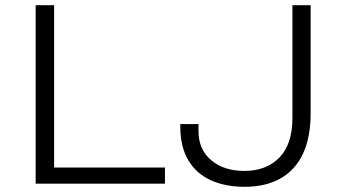

<svg xmlns="http://www.w3.org/2000/svg" viewBox="-20 -706 1307 738"><path d="M117 0V-686H188V-62H614V0ZM921 12Q845 12 789.5 -13.5Q734 -39 703.5 -90.5Q673 -142 673 -220V-229H743V-202Q743 -131 792 -90Q841 -49 919 -49Q1004 -49 1054 -100.5Q1104 -152 1104 -252V-686H1174V-270Q1174 -177 1144 -114Q1114 -51 1057 -19.5Q1000 12 921 12Z"/></svg>

Font: Archivo Expanded ExtraLight
Style: Regular
Weight: 250
Width: 7
Designer: Hector Gatti
Foundry: Omnibus-Type
Version: Version 2.001